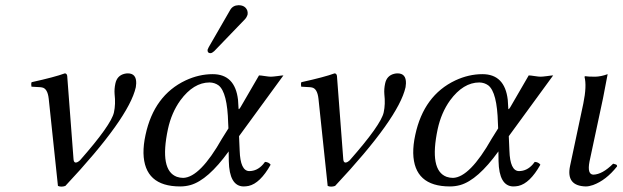

<svg xmlns="http://www.w3.org/2000/svg" viewBox="-20 -702 2380 733"><path d="M166 -325.2Q161.6 -364.7 140.1 -368.2Q136.7 -368.7 134.3 -369.1L100.1 -371.1Q98.1 -381.8 100.6 -388.2Q189 -407.7 227.5 -421.9Q235.4 -421.9 236.8 -411.1Q236.8 -409.7 236.8 -409.2L260.7 -94.2Q262.2 -75.2 278.3 -84.5Q282.2 -87.4 285.2 -89.8Q404.8 -225.6 415 -272.9Q421.9 -304.2 417.5 -342.8Q416 -362.3 420.4 -382.8Q426.8 -413.6 455.6 -420.4Q461.9 -421.9 467.8 -421.9Q501 -421.9 500 -383.8Q499.5 -376 498.5 -369.1Q472.2 -251 229.5 7.8Q213.9 13.2 201.2 7.8Z M890.6 -682.1Q916.5 -682.1 924.3 -661.1Q926.3 -653.8 925.3 -647Q922.4 -636.7 915.5 -628.9L797.9 -506.8Q790 -499.5 783.7 -499Q772.9 -499 772.5 -508.8Q772.5 -510.7 772.5 -512.2Q773.9 -516.6 776.9 -522L859.4 -665Q869.6 -681.6 890.6 -682.1ZM892.6 -182.1 895 -127Q897.5 -49.8 931.2 -48.8Q961.9 -48.8 984.4 -74.7Q988.3 -79.6 991.7 -84Q1006.3 -83 1013.2 -73.2Q973.1 -2 929.2 7.8Q919.4 9.8 908.7 9.8Q855.5 7.8 853.5 -86.9L853 -124Q773.9 -14.6 707.5 4.4Q688 9.8 668 9.8Q530.8 9.8 527.8 -117.2Q527.3 -149.4 535.6 -187Q567.9 -337.9 688.5 -395Q739.7 -418.9 792 -418.9Q877.4 -418.9 888.7 -320.8Q890.1 -306.2 890.6 -290Q890.6 -280.3 896 -289.6Q897 -291 897.9 -292L968.8 -414.1Q975.6 -414.1 991.2 -411.6Q1006.8 -409.2 1013.7 -409.2Q1021 -409.2 1039.6 -411.6Q1056.2 -414.1 1062 -414.1ZM852.1 -211.9 851.1 -231.9Q848.1 -349.6 814.5 -376Q799.8 -386.7 780.3 -387.2Q718.8 -387.2 668.5 -318.8Q634.8 -272 621.1 -209Q587.9 -51.8 655.3 -26.9Q667 -22.9 679.7 -22.9Q743.7 -24.9 827.6 -172.9Z M1195.8 -325.2Q1191.4 -364.7 1169.9 -368.2Q1166.5 -368.7 1164.1 -369.1L1129.9 -371.1Q1127.9 -381.8 1130.4 -388.2Q1218.8 -407.7 1257.3 -421.9Q1265.1 -421.9 1266.6 -411.1Q1266.6 -409.7 1266.6 -409.2L1290.5 -94.2Q1292 -75.2 1308.1 -84.5Q1312 -87.4 1314.9 -89.8Q1434.6 -225.6 1444.8 -272.9Q1451.7 -304.2 1447.3 -342.8Q1445.8 -362.3 1450.2 -382.8Q1456.5 -413.6 1485.4 -420.4Q1491.7 -421.9 1497.6 -421.9Q1530.8 -421.9 1529.8 -383.8Q1529.3 -376 1528.3 -369.1Q1502 -251 1259.3 7.8Q1243.7 13.2 1231 7.8Z M1922.4 -182.1 1924.8 -127Q1927.2 -49.8 1960.9 -48.8Q1991.7 -48.8 2014.2 -74.7Q2018.1 -79.6 2021.5 -84Q2036.1 -83 2043 -73.2Q2002.9 -2 1959 7.8Q1949.2 9.8 1938.5 9.8Q1885.3 7.8 1883.3 -86.9L1882.8 -124Q1803.7 -14.6 1737.3 4.4Q1717.8 9.8 1697.8 9.8Q1560.5 9.8 1557.6 -117.2Q1557.1 -149.4 1565.4 -187Q1597.7 -337.9 1718.3 -395Q1769.5 -418.9 1821.8 -418.9Q1907.2 -418.9 1918.5 -320.8Q1919.9 -306.2 1920.4 -290Q1920.4 -280.3 1925.8 -289.6Q1926.8 -291 1927.7 -292L1998.5 -414.1Q2005.4 -414.1 2021 -411.6Q2036.6 -409.2 2043.5 -409.2Q2050.8 -409.2 2069.3 -411.6Q2085.9 -414.1 2091.8 -414.1ZM1881.8 -211.9 1880.9 -231.9Q1877.9 -349.6 1844.2 -376Q1829.6 -386.7 1810.1 -387.2Q1748.5 -387.2 1698.2 -318.8Q1664.6 -272 1650.9 -209Q1617.7 -51.8 1685.1 -26.9Q1696.8 -22.9 1709.5 -22.9Q1773.4 -24.9 1857.4 -172.9Z M2207 -307.1Q2220.7 -374 2211.4 -409.2L2213.9 -411.1Q2225.6 -409.2 2252.4 -409.2Q2274.9 -409.7 2299.8 -418.9Q2299.8 -418 2282.2 -327.1L2230.5 -85Q2221.2 -36.1 2245.1 -35.2Q2279.8 -36.1 2320.8 -77.1Q2334 -74.2 2335 -71.3Q2335.4 -68.8 2335.9 -66.9Q2293.9 -13.7 2244.1 4.4Q2228.5 9.8 2216.3 9.8Q2140.6 7.8 2156.2 -67.9Z"/></svg>

Font: Linux Libertine Display Slanted O
Style: Slanted
Weight: 400
Designer: Philipp H. Poll
Foundry: Philipp H. Poll
Version: Version 5.0.9